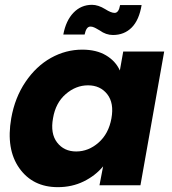

<svg xmlns="http://www.w3.org/2000/svg" viewBox="-20 -773 719 801"><path d="M26.9 -279.8Q42 -365.7 86.4 -431.4Q130.9 -497.1 192.6 -531.5Q254.4 -565.9 323.2 -565.9Q382.3 -565.9 422.4 -542Q462.4 -518.1 480 -479L494.1 -558.1H665L565.9 0H395L410.2 -79.1Q377.9 -40 329.1 -16.1Q280.3 7.8 221.2 7.8Q116.7 7.8 60.5 -71.5Q4.4 -150.9 26.9 -279.8ZM347.2 -417Q296.4 -417 254.2 -380.4Q211.9 -343.8 201.2 -279.8Q189.5 -215.8 218.3 -178.5Q247.1 -141.1 297.9 -141.1Q349.1 -141.1 391.1 -178Q433.1 -214.8 444.8 -278.8Q456.5 -342.8 427.5 -379.9Q398.4 -417 347.2 -417ZM333 -628.9H244.1Q254.9 -687 286.6 -720Q318.4 -752.9 363.8 -752.9Q389.6 -752.9 418.9 -734.9Q443.4 -719.2 458 -719.2Q475.6 -719.2 481 -752H570.8Q560.5 -689.5 529.5 -658.2Q498.5 -627 451.2 -627Q421.9 -627 396 -646Q393.6 -647.5 387.9 -650.6Q382.3 -653.8 379.6 -655.3Q377 -656.7 372.6 -658.7Q368.2 -660.6 364.5 -661.4Q360.8 -662.1 356.9 -662.1Q339.8 -662.1 333 -628.9Z"/></svg>

Font: SVN-Poppins
Style: Bold Italic
Weight: 700
Italic angle: -10°
Designer: Ninad Kale (Devanagari), Jonny Pinhorn (Latin)
Foundry: Indian Type Foundry
Version: Version 3.002 2017